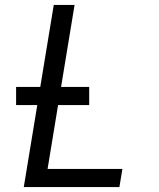

<svg xmlns="http://www.w3.org/2000/svg" viewBox="-20 -755 640 775"><path d="M76 0 197 -735H281L172 -73H474L462 0ZM340 -331H45V-404H340Z"/></svg>

Font: Iosevka Extended Oblique
Style: Regular
Weight: 400
Width: 7
Italic angle: -9°
Monospace: yes
Designer: Belleve Invis
Foundry: Belleve Invis
Version: Version 32.0.1; ttfautohint (v1.8.4)